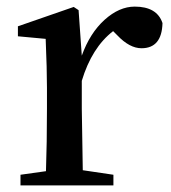

<svg xmlns="http://www.w3.org/2000/svg" viewBox="-20 -561 517 581"><path d="M217.8 -530.3 227.5 -392.6Q252 -460.9 296.4 -501Q340.8 -541 387.7 -541Q455.1 -541 471.7 -491.2Q469.7 -415 408.2 -415Q372.1 -415 335 -454.1L322.3 -466.8Q257.8 -417 227.5 -316.4V-232.4Q227.5 -212.9 230.5 -45.9L323.2 -32.2V0H42V-32.2L119.1 -43Q122.1 -127.9 122.1 -232.4V-295.9Q122.1 -351.6 118.2 -443.4L34.2 -451.2V-481.4L203.1 -540Z"/></svg>

Font: GenYoMin TW TTF SemiBold
Style: Regular
Weight: 600
Version: Version 1.300